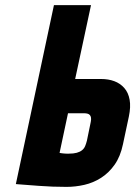

<svg xmlns="http://www.w3.org/2000/svg" viewBox="-20 -720 529 751"><path d="M376 -411H274L336 -700H191L42 0Q42 0 54 1Q66 2 86.5 3.5Q107 5 132.5 7Q158 9 186 10Q214 11 240 11Q275 11 310 3Q345 -5 375.5 -24.5Q406 -44 428.5 -76Q451 -108 461 -156L484 -264Q492 -302 487 -330Q482 -358 466 -376Q450 -394 427 -402.5Q404 -411 376 -411ZM320 -170Q317 -158 313 -148.5Q309 -139 301 -132.5Q293 -126 280.5 -122.5Q268 -119 249 -119Q246 -119 241 -119Q236 -119 231 -119.5Q226 -120 222 -120.5Q218 -121 215.5 -121.5Q213 -122 213 -122L246 -277H309Q316 -277 322 -275.5Q328 -274 331.5 -270Q335 -266 336 -259.5Q337 -253 335 -243Z"/></svg>

Font: Advent Pro ExtraBold
Style: Italic
Weight: 800
Italic angle: -12°
Version: Version 3.000